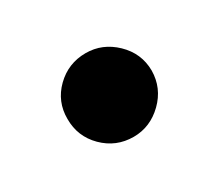

<svg xmlns="http://www.w3.org/2000/svg" viewBox="-53 -514 409 365"><g transform="rotate(-30 151.5 -331.0)"><path d="M156.2 -239.3Q117.9 -239.3 90.7 -266.3Q63.6 -293.3 63.9 -331.7Q63.6 -369.7 90.7 -396.3Q117.9 -422.9 156.2 -422.9Q192.8 -422.9 220.5 -396.3Q248.2 -369.7 248.6 -331.7Q248.2 -293.3 220.5 -266.3Q192.8 -239.3 156.2 -239.3Z"/></g></svg>

Font: Inter UI Extra Bold
Style: Regular
Weight: 800
Designer: Rasmus Andersson
Foundry: rsms
Version: 3.2;8d6f07862